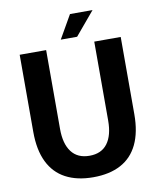

<svg xmlns="http://www.w3.org/2000/svg" viewBox="-97 -978 879 1065"><g transform="rotate(-10 342.0 -445.0)"><path d="M342 12Q251 12 187 -22Q123 -56 90 -124Q57 -192 57 -293V-728H206V-284Q206 -200 240.5 -154.5Q275 -109 342 -109Q409 -109 443 -154.5Q477 -200 477 -284V-728H626V-293Q626 -192 593.5 -124Q561 -56 497.5 -22Q434 12 342 12ZM296 -771 371 -902H498L388 -771Z"/></g></svg>

Font: Murecho Thin SemiBold
Style: Regular
Weight: 600
Version: Version 1.010